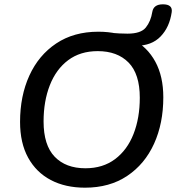

<svg xmlns="http://www.w3.org/2000/svg" viewBox="-20 -861 816 890"><path d="M374 9Q283 9 215.5 -26.5Q148 -62 110.5 -130Q73 -198 73 -296Q73 -416 116 -510.5Q159 -605 240.5 -659.5Q322 -714 436 -714Q528 -714 595.5 -678.5Q663 -643 700 -575Q737 -507 737 -410Q737 -289 694 -194.5Q651 -100 569.5 -45.5Q488 9 374 9ZM376 -81Q457 -81 513.5 -123.5Q570 -166 599 -240Q628 -314 628 -408Q628 -518 576 -571Q524 -624 433 -624Q352 -624 296 -582Q240 -540 211 -466Q182 -392 182 -298Q182 -188 233.5 -134.5Q285 -81 376 -81ZM531 -649 491 -709Q515 -707 533.5 -706Q552 -705 571 -705Q633 -705 656 -733.5Q679 -762 686 -806Q692 -841 735 -841Q781 -841 776 -805Q766 -735 724.5 -692Q683 -649 612 -649Z"/></svg>

Font: Nunito SemiBold
Style: Italic
Weight: 600
Italic angle: -9°
Designer: Vernon Adams
Foundry: Vernon Adams
Version: Version 3.601; ttfautohint (v1.8.2.53-6de2)